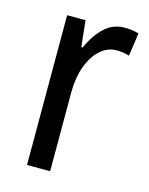

<svg xmlns="http://www.w3.org/2000/svg" viewBox="-90 -657 516 665"><g transform="rotate(15 168.5 -324.5)"><path d="M275 -598Q287 -598 300 -596.5Q313 -595 326 -591L314 -508Q294 -515 269 -515Q236 -515 210 -491.5Q184 -468 169 -427Q154 -386 154 -333V-51H71V-588H137L147 -494H152Q172 -540 202.5 -569Q233 -598 275 -598Z"/></g></svg>

Font: Noto Sans Tamil UI Condensed
Style: Regular
Weight: 400
Width: 3
Designer: Jelle Bosma - Monotype Design Team
Foundry: Monotype Imaging Inc.
Version: Version 2.004; ttfautohint (v1.8.4.7-5d5b)